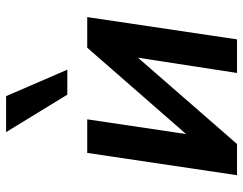

<svg xmlns="http://www.w3.org/2000/svg" viewBox="-106 -712 817 646"><g transform="rotate(-90 303.0 -388.5)"><path d="M37 0 112 -504H225L172 -148H155L466 -504H569L494 0H381L436 -357H453L142 0ZM308 -571 182 -777H303L392 -571Z"/></g></svg>

Font: Nunitoga
Style: Bold Italic
Weight: 700
Italic angle: -9°
Designer: Vernon Adams
Foundry: Vernon Adams
Version: Version 1.0